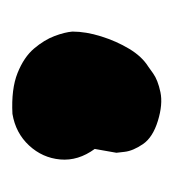

<svg xmlns="http://www.w3.org/2000/svg" viewBox="-6 -158 274 301"><g transform="rotate(-90 130.5 -8.0)"><path d="M91 103Q65 95 54.5 79.5Q44 64 42.5 51Q41 38 41 38L47 4Q28 -22 30.5 -50Q33 -78 52.5 -99Q72 -120 102 -125Q141 -127 166 -117Q191 -107 204.5 -91Q218 -75 224 -59Q230 -43 231 -31Q231 -10 223.5 14Q216 38 204 58Q192 78 176 88Q176 88 165.5 95.5Q155 103 136 107Q117 111 91 103Z"/></g></svg>

Font: Sour Gummy Black
Style: Regular
Weight: 900
Version: Version 1.000